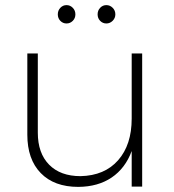

<svg xmlns="http://www.w3.org/2000/svg" viewBox="-20 -730 681 751"><path d="M86.9 -203.1V-521H127.9V-210.9Q127.9 -130.9 172.1 -85.9Q216.3 -41 294.9 -41Q389.2 -43 442.1 -103.3Q495.1 -163.6 495.1 -266.1V-521H536.1V0H495.1V-139.2Q470.2 -71.8 416.7 -35.6Q363.3 0.5 286.1 1Q191.9 1 139.4 -53Q86.9 -106.9 86.9 -203.1ZM216.1 -648.4Q206.1 -658.7 206.1 -673.8Q206.1 -689 216.1 -699.5Q226.1 -710 240.2 -710Q254.4 -710 264.6 -699.5Q274.9 -689 274.9 -673.8Q274.9 -658.7 264.6 -648.4Q254.4 -638.2 240.2 -638.2Q226.1 -638.2 216.1 -648.4ZM431.2 -673.8Q431.2 -659.2 420.7 -648.7Q410.2 -638.2 396 -638.2Q381.8 -638.2 371.8 -648.4Q361.8 -658.7 361.8 -673.8Q361.8 -689 371.8 -699.5Q381.8 -710 396 -710Q410.2 -710 420.7 -699.5Q431.2 -689 431.2 -673.8Z"/></svg>

Font: Trueno UltraLight
Style: Regular
Weight: 250
Designer: Julieta Ulanovsky
Foundry: Julieta Ulanovsky
Version: Version 3.001b | FøM Fix